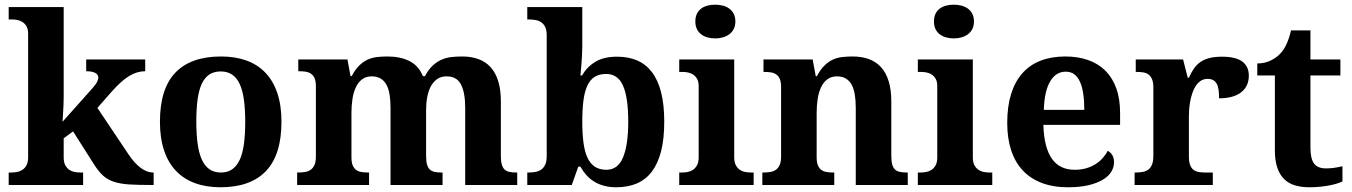

<svg xmlns="http://www.w3.org/2000/svg" viewBox="-20 -790 5773 820"><path d="M636.2 0H622.1Q567.4 0 530.3 -2.4Q493.2 -4.9 466.3 -13.7Q439.5 -22.5 419.9 -40.3Q400.4 -58.1 380.9 -88.9L292 -229L252 -199.2V-118.2Q252 -96.7 259 -84Q266.1 -71.3 276.6 -64.5Q287.1 -57.6 299.8 -55.4Q312.5 -53.2 323.2 -53.2H335V0H17.1V-53.2H28.8Q40 -53.2 52.5 -55.4Q64.9 -57.6 75.4 -64.5Q85.9 -71.3 93 -84Q100.1 -96.7 100.1 -118.2V-646Q100.1 -666 93 -678Q85.9 -689.9 75.2 -696.5Q64.5 -703.1 52 -705.1Q39.6 -707 28.8 -707H17.1V-759.8H252V-374Q252 -360.4 251.2 -342.5Q250.5 -324.7 249.5 -308.6Q248 -289.6 247.1 -270L373 -411.1Q389.6 -429.7 394.8 -440.7Q399.9 -451.7 399.9 -459Q399.9 -471.7 386.5 -478.8Q373 -485.8 348.1 -485.8V-536.1H600.1V-485.8Q565.4 -485.8 532 -465.6Q498.5 -445.3 459 -400.9L396 -329.1L528.8 -130.9Q555.2 -91.3 582 -72.3Q608.9 -53.2 632.8 -53.2H636.2Z M1182.1 -270Q1182.1 -128.9 1116 -59.6Q1049.8 9.8 921.4 9.8Q861.3 9.8 813.5 -7.6Q765.6 -24.9 732.2 -59.6Q698.7 -94.2 680.9 -147Q663.1 -199.7 663.1 -270Q663.1 -411.1 729.2 -480Q795.4 -548.8 924.3 -548.8Q984.4 -548.8 1032 -531.7Q1079.6 -514.6 1113 -480Q1146.5 -445.3 1164.3 -392.8Q1182.1 -340.3 1182.1 -270ZM818.4 -270Q818.4 -216.8 824 -176.3Q829.6 -135.7 842 -108.4Q854.5 -81.1 874.5 -67.1Q894.5 -53.2 923.3 -53.2Q952.1 -53.2 971.9 -67.1Q991.7 -81.1 1004.2 -108.4Q1016.6 -135.7 1022 -176.3Q1027.3 -216.8 1027.3 -270Q1027.3 -323.7 1021.7 -364Q1016.1 -404.3 1003.7 -431.2Q991.2 -458 971.2 -471.4Q951.2 -484.9 922.4 -484.9Q893.6 -484.9 873.5 -471.4Q853.5 -458 841.3 -431.2Q829.1 -404.3 823.7 -364Q818.4 -323.7 818.4 -270Z M1647.9 0V-329.1Q1647.9 -361.3 1643.8 -386.5Q1639.6 -411.6 1630.1 -428.7Q1620.6 -445.8 1605.2 -454.8Q1589.8 -463.9 1567.9 -463.9Q1543 -463.9 1526.4 -451.2Q1509.8 -438.5 1499.8 -417.2Q1489.7 -396 1485.4 -367.9Q1481 -339.8 1481 -309.1V-118.2Q1481 -97.2 1486.1 -84.5Q1491.2 -71.8 1500.5 -64.7Q1509.8 -57.6 1523.2 -55.4Q1536.6 -53.2 1553.2 -53.2H1556.2V0H1249V-53.2H1251Q1268.1 -53.2 1282.2 -55.4Q1296.4 -57.6 1306.9 -64.9Q1317.4 -72.3 1323.2 -85.9Q1329.1 -99.6 1329.1 -122.1V-420.9Q1329.1 -441.9 1324 -454.6Q1318.8 -467.3 1309.3 -474.4Q1299.8 -481.4 1286.6 -483.6Q1273.4 -485.8 1256.8 -485.8H1253.9V-536.1H1463.9L1477.1 -464.8H1481.9Q1497.1 -493.2 1513.9 -509.8Q1530.8 -526.4 1549.8 -535.2Q1568.8 -543.9 1590.1 -546.4Q1611.3 -548.8 1634.8 -548.8Q1689.9 -548.8 1729 -529.1Q1768.1 -509.3 1786.1 -464.8H1794.9Q1810.1 -493.2 1827.9 -509.8Q1845.7 -526.4 1866 -535.2Q1886.2 -543.9 1908.4 -546.4Q1930.7 -548.8 1954.1 -548.8Q1992.7 -548.8 2023.4 -537.6Q2054.2 -526.4 2075.4 -502.9Q2096.7 -479.5 2107.9 -443.1Q2119.1 -406.7 2119.1 -356V-124Q2119.1 -100.6 2123.3 -86.7Q2127.4 -72.8 2135.7 -65.4Q2144 -58.1 2156.7 -55.7Q2169.4 -53.2 2186 -53.2H2189V0H1966.8V-329.1Q1966.8 -393.6 1949 -428.7Q1931.2 -463.9 1887.2 -463.9Q1863.8 -463.9 1847.2 -452.4Q1830.6 -440.9 1820.1 -421.4Q1809.6 -401.9 1804.7 -375.7Q1799.8 -349.6 1799.8 -320.8V-124Q1799.8 -100.6 1804 -86.7Q1808.1 -72.8 1816.4 -65.4Q1824.7 -58.1 1837.4 -55.7Q1850.1 -53.2 1867.2 -53.2H1870.1V0Z M2816.9 -270Q2816.9 -197.3 2803.5 -144.5Q2790 -91.8 2764.2 -57.4Q2738.3 -22.9 2700 -6.6Q2661.6 9.8 2611.8 9.8Q2583 9.8 2559.6 3.4Q2536.1 -2.9 2517.3 -14.6Q2498.5 -26.4 2484.1 -42.5Q2469.7 -58.6 2459 -78.1H2449.7L2421.9 0H2231.9V-53.2H2238.8Q2252.9 -53.2 2266.6 -55.7Q2280.3 -58.1 2291 -65.4Q2301.8 -72.8 2308.3 -86.4Q2314.9 -100.1 2314.9 -123V-640.1Q2314.9 -661.6 2308.6 -674.6Q2302.2 -687.5 2291.5 -694.8Q2280.8 -702.1 2266.4 -704.6Q2252 -707 2235.8 -707H2231.9V-759.8H2466.8V-588.9Q2466.8 -573.2 2465.6 -552.2Q2464.4 -531.2 2462.9 -512.7Q2460.9 -490.7 2459 -467.8H2465.8Q2487.3 -504.9 2523.2 -526.4Q2559.1 -547.9 2615.7 -547.9Q2664.6 -547.9 2701.9 -531.5Q2739.3 -515.1 2764.9 -481.2Q2790.5 -447.3 2803.7 -394.8Q2816.9 -342.3 2816.9 -270ZM2568.8 -474.1Q2539.1 -474.1 2519.5 -461.7Q2500 -449.2 2488.3 -423.8Q2476.6 -398.4 2471.7 -360.1Q2466.8 -321.8 2466.8 -270Q2466.8 -220.7 2471.7 -182.4Q2476.6 -144 2488.3 -117.9Q2500 -91.8 2520 -78.4Q2540 -64.9 2569.8 -64.9Q2619.1 -64.9 2641.1 -118.2Q2663.1 -171.4 2663.1 -271Q2663.1 -373 2641.1 -423.6Q2619.1 -474.1 2568.8 -474.1Z M2949.7 -698.2Q2949.7 -717.3 2956.3 -731Q2962.9 -744.6 2974.4 -753.2Q2985.8 -761.7 3001.2 -765.9Q3016.6 -770 3034.7 -770Q3051.8 -770 3067.4 -765.9Q3083 -761.7 3094.7 -753.2Q3106.4 -744.6 3113.5 -731Q3120.6 -717.3 3120.6 -698.2Q3120.6 -679.7 3113.5 -666Q3106.4 -652.3 3094.7 -643.6Q3083 -634.8 3067.4 -630.4Q3051.8 -626 3034.7 -626Q3016.6 -626 3001.2 -630.4Q2985.8 -634.8 2974.4 -643.6Q2962.9 -652.3 2956.3 -666Q2949.7 -679.7 2949.7 -698.2ZM2892.6 -53.2Q2903.8 -53.2 2916.3 -55.4Q2928.7 -57.6 2939.2 -64.5Q2949.7 -71.3 2956.8 -84Q2963.9 -96.7 2963.9 -118.2V-421.9Q2963.9 -441.9 2956.8 -453.9Q2949.7 -465.8 2939 -472.4Q2928.2 -479 2915.8 -481Q2903.3 -482.9 2892.6 -482.9H2880.9V-536.1H3115.7V-118.2Q3115.7 -96.7 3122.8 -84Q3129.9 -71.3 3140.4 -64.5Q3150.9 -57.6 3163.6 -55.4Q3176.3 -53.2 3187 -53.2H3198.7V0H2880.9V-53.2Z M3634.8 0V-329.1Q3634.8 -361.3 3630.6 -386.5Q3626.5 -411.6 3616.9 -428.7Q3607.4 -445.8 3592 -454.8Q3576.7 -463.9 3554.7 -463.9Q3529.8 -463.9 3513.2 -451.2Q3496.6 -438.5 3486.6 -417.2Q3476.6 -396 3472.2 -367.9Q3467.8 -339.8 3467.8 -309.1V-118.2Q3467.8 -97.2 3472.9 -84.5Q3478 -71.8 3487.3 -64.7Q3496.6 -57.6 3510 -55.4Q3523.4 -53.2 3540 -53.2H3543V0H3235.8V-53.2H3237.8Q3254.9 -53.2 3269 -55.4Q3283.2 -57.6 3293.7 -64.9Q3304.2 -72.3 3310.1 -85.9Q3315.9 -99.6 3315.9 -122.1V-418Q3315.9 -439 3310.8 -451.7Q3305.7 -464.4 3296.1 -471.4Q3286.6 -478.5 3273.4 -480.7Q3260.3 -482.9 3243.7 -482.9H3240.7V-536.1H3450.7L3463.9 -464.8H3468.8Q3483.9 -493.2 3500.7 -509.8Q3517.6 -526.4 3536.6 -535.2Q3555.7 -543.9 3576.9 -546.4Q3598.1 -548.8 3621.6 -548.8Q3660.2 -548.8 3690.9 -537.6Q3721.7 -526.4 3742.9 -502.9Q3764.2 -479.5 3775.4 -443.1Q3786.6 -406.7 3786.6 -356V-124Q3786.6 -100.6 3790.8 -86.7Q3794.9 -72.8 3803.2 -65.4Q3811.5 -58.1 3824.2 -55.7Q3836.9 -53.2 3854 -53.2H3856.9V0Z M3968.8 -698.2Q3968.8 -717.3 3975.3 -731Q3981.9 -744.6 3993.4 -753.2Q4004.9 -761.7 4020.3 -765.9Q4035.6 -770 4053.7 -770Q4070.8 -770 4086.4 -765.9Q4102.1 -761.7 4113.8 -753.2Q4125.5 -744.6 4132.6 -731Q4139.6 -717.3 4139.6 -698.2Q4139.6 -679.7 4132.6 -666Q4125.5 -652.3 4113.8 -643.6Q4102.1 -634.8 4086.4 -630.4Q4070.8 -626 4053.7 -626Q4035.6 -626 4020.3 -630.4Q4004.9 -634.8 3993.4 -643.6Q3981.9 -652.3 3975.3 -666Q3968.8 -679.7 3968.8 -698.2ZM3911.6 -53.2Q3922.9 -53.2 3935.3 -55.4Q3947.8 -57.6 3958.3 -64.5Q3968.8 -71.3 3975.8 -84Q3982.9 -96.7 3982.9 -118.2V-421.9Q3982.9 -441.9 3975.8 -453.9Q3968.8 -465.8 3958 -472.4Q3947.3 -479 3934.8 -481Q3922.4 -482.9 3911.6 -482.9H3899.9V-536.1H4134.8V-118.2Q4134.8 -96.7 4141.8 -84Q4148.9 -71.3 4159.4 -64.5Q4169.9 -57.6 4182.6 -55.4Q4195.3 -53.2 4206.1 -53.2H4217.8V0H3899.9V-53.2Z M4531.7 -483.9Q4489.7 -483.9 4465.1 -442.4Q4440.4 -400.9 4438 -320.8H4610.8Q4610.8 -358.9 4606.4 -389.2Q4602.1 -419.4 4592.5 -440.4Q4583 -461.4 4568.1 -472.7Q4553.2 -483.9 4531.7 -483.9ZM4541 9.8Q4477.5 9.8 4429 -8.8Q4380.4 -27.3 4347.7 -62.5Q4314.9 -97.7 4298.3 -148.7Q4281.7 -199.7 4281.7 -265.1Q4281.7 -335.4 4298.3 -388.7Q4314.9 -441.9 4346.7 -477.5Q4378.4 -513.2 4424.6 -531Q4470.7 -548.8 4529.8 -548.8Q4584 -548.8 4627.4 -533.4Q4670.9 -518.1 4701.2 -487.8Q4731.4 -457.5 4747.6 -412.6Q4763.7 -367.7 4763.7 -308.1V-256.8H4436Q4437.5 -206.5 4447 -170.4Q4456.5 -134.3 4473.4 -110.8Q4490.2 -87.4 4514.4 -76.2Q4538.6 -64.9 4569.8 -64.9Q4595.7 -64.9 4617.7 -71Q4639.6 -77.1 4657.5 -88.1Q4675.3 -99.1 4688.7 -114Q4702.1 -128.9 4710.9 -146Q4737.8 -131.3 4737.8 -97.2Q4737.8 -75.7 4726.1 -56.4Q4714.4 -37.1 4689.9 -22.5Q4665.5 -7.8 4628.7 1Q4591.8 9.8 4541 9.8Z M5159.7 0H4825.7V-53.2H4828.6Q4845.7 -53.2 4859.9 -55.7Q4874 -58.1 4884.3 -65.7Q4894.5 -73.2 4900.1 -87.4Q4905.8 -101.6 4905.8 -125V-415Q4905.8 -437 4900.6 -450.4Q4895.5 -463.9 4886 -471.2Q4876.5 -478.5 4863.3 -480.7Q4850.1 -482.9 4833.5 -482.9H4830.6V-536.1H5032.7L5052.7 -458H5057.6Q5067.4 -480.5 5079.1 -497.3Q5090.8 -514.2 5107.2 -525.4Q5123.5 -536.6 5145.8 -542.2Q5168 -547.9 5198.7 -547.9Q5257.8 -547.9 5285.6 -527.1Q5313.5 -506.3 5313.5 -466.8Q5313.5 -420.9 5280.3 -395.5Q5247.1 -370.1 5186.5 -370.1Q5186.5 -390.6 5184.3 -406.2Q5182.1 -421.9 5176.5 -432.1Q5170.9 -442.4 5161.4 -447.8Q5151.9 -453.1 5137.7 -453.1Q5120.1 -453.1 5107.4 -444.3Q5094.7 -435.5 5085.9 -421.6Q5077.1 -407.7 5071.5 -390.1Q5065.9 -372.6 5062.7 -354.7Q5059.6 -336.9 5058.6 -320.8Q5057.6 -304.7 5057.6 -293V-120.1Q5057.6 -98.1 5063 -84.7Q5068.4 -71.3 5077.6 -64.5Q5086.9 -57.6 5099.9 -55.4Q5112.8 -53.2 5127.4 -53.2H5159.7Z M5642.6 -70.8Q5662.1 -70.8 5679.9 -73.5Q5697.8 -76.2 5713.4 -80.1V-15.1Q5705.6 -11.2 5692.1 -6.8Q5678.7 -2.4 5660.9 1.2Q5643.1 4.9 5620.6 7.3Q5598.1 9.8 5571.8 9.8Q5538.1 9.8 5510.7 1.7Q5483.4 -6.3 5464.4 -25.1Q5445.3 -43.9 5435.1 -74Q5424.8 -104 5424.8 -147.9V-467.8H5349.6V-519Q5381.8 -519 5407.2 -531.7Q5432.6 -544.4 5447.8 -561Q5478.5 -593.3 5493.7 -660.2H5576.7V-536.1H5704.6V-467.8H5576.7V-158.2Q5576.7 -112.8 5592 -91.8Q5607.4 -70.8 5642.6 -70.8Z"/></svg>

Font: Droid Serif
Style: Bold
Weight: 700
Designer: Monotype Design team
Foundry: Monotype Imaging Inc.
Version: Version 1.03